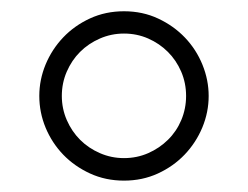

<svg xmlns="http://www.w3.org/2000/svg" viewBox="-20 -709 440 341"><path d="M350.6 -538.6Q350.6 -509.8 339.4 -482.7Q328.1 -455.6 308.1 -434.6Q288.1 -413.6 260.5 -400.9Q232.9 -388.2 200.2 -388.2Q167.5 -388.2 139.9 -400.9Q112.3 -413.6 92.3 -434.3Q72.3 -455.1 61 -482.2Q49.8 -509.3 49.8 -538.6Q49.8 -567.4 61 -594.5Q72.3 -621.6 92.3 -642.6Q112.3 -663.6 139.9 -676.3Q167.5 -689 200.2 -689Q233.4 -689 261 -676Q288.6 -663.1 308.6 -642.1Q328.6 -621.1 339.6 -594Q350.6 -566.9 350.6 -538.6ZM89.8 -538.6Q89.8 -516.1 98.6 -495.8Q107.4 -475.6 122.3 -460.7Q137.2 -445.8 157.5 -437Q177.7 -428.2 200.2 -428.2Q223.1 -428.2 243.2 -437Q263.2 -445.8 278.3 -460.7Q293.5 -475.6 302 -495.8Q310.5 -516.1 310.5 -538.6Q310.5 -561.5 301.8 -581.8Q293 -602.1 278.1 -616.9Q263.2 -631.8 243.2 -640.6Q223.1 -649.4 200.2 -649.4Q177.7 -649.4 157.5 -640.6Q137.2 -631.8 122.3 -616.9Q107.4 -602.1 98.6 -581.8Q89.8 -561.5 89.8 -538.6Z"/></svg>

Font: XB Kayhan
Style: Regular
Weight: 400
Designer: Behnam
Foundry: Irmug
Version: Version 7.300 2009